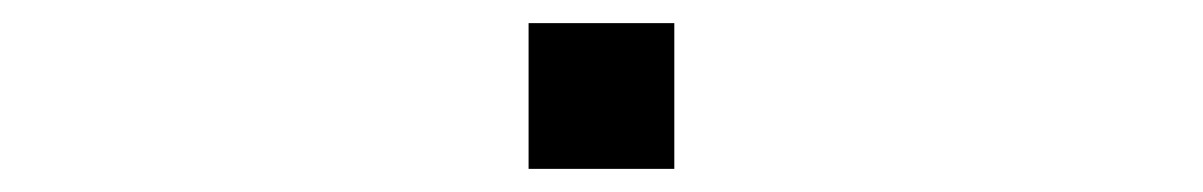

<svg xmlns="http://www.w3.org/2000/svg" viewBox="-20 -443 1040 166"><path d="M437 -297V-423H563V-297Z"/></svg>

Font: M PLUS 1 Code
Style: Regular
Weight: 400
Designer: Coji Morishita
Foundry: UNDERFOREST DESIGN
Version: Version 1.005